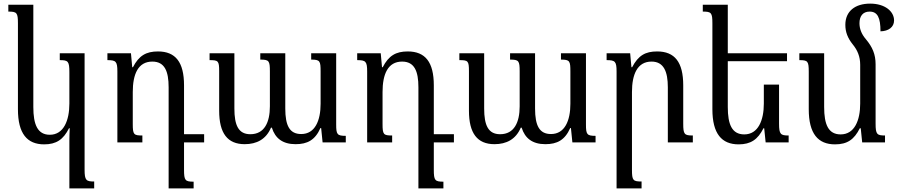

<svg xmlns="http://www.w3.org/2000/svg" viewBox="-20 -786 4956 1060"><path d="M363 254H500V216C456 216 447 210 447 151V-492H310V-454C356 -454 363 -448 363 -387V-214C363 -122 332 -42 255 -42C187 -42 164 -99 164 -195V-760H26V-722C73 -722 79 -716 79 -657V-183C79 -48 130 11 224 11C291 11 330 -16 361 -78H365C364 -56 363 -31 363 -8Z M996 151V0H1107V-45H996V-315C996 -443 949 -502 852 -502C787 -502 747 -479 714 -415H710L703 -492H573V-454C620 -454 628 -447 628 -391V0H766V-38C718 -38 713 -43 713 -102V-278C713 -376 742 -446 821 -446C889 -446 911 -393 911 -304V254H1049V217C1002 217 996 210 996 151Z M1698 -492V-457C1747 -457 1750 -449 1750 -391V-213C1750 -120 1719 -46 1643 -46C1579 -46 1555 -92 1555 -187V-492H1417V-457C1466 -457 1470 -450 1470 -391V-199C1470 -111 1440 -45 1362 -45C1296 -45 1274 -95 1274 -187V-492H1137V-454C1185 -454 1190 -450 1190 -393V-175C1190 -50 1236 10 1331 10C1397 10 1449 -17 1476 -81H1481C1499 -23 1540 10 1612 10C1677 10 1720 -13 1749 -79H1753L1761 0H1889V-36C1841 -36 1836 -44 1836 -99V-492Z M2375 151V0H2486V-45H2375V-315C2375 -443 2328 -502 2231 -502C2166 -502 2126 -479 2093 -415H2089L2082 -492H1952V-454C1999 -454 2007 -447 2007 -391V0H2145V-38C2097 -38 2092 -43 2092 -102V-278C2092 -376 2121 -446 2200 -446C2268 -446 2290 -393 2290 -304V254H2428V217C2381 217 2375 210 2375 151Z M3077 -492V-457C3126 -457 3129 -449 3129 -391V-213C3129 -120 3098 -46 3022 -46C2958 -46 2934 -92 2934 -187V-492H2796V-457C2845 -457 2849 -450 2849 -391V-199C2849 -111 2819 -45 2741 -45C2675 -45 2653 -95 2653 -187V-492H2516V-454C2564 -454 2569 -450 2569 -393V-175C2569 -50 2615 10 2710 10C2776 10 2828 -17 2855 -81H2860C2878 -23 2919 10 2991 10C3056 10 3099 -13 3128 -79H3132L3140 0H3268V-36C3220 -36 3215 -44 3215 -99V-492Z M3805 -38C3758 -38 3752 -44 3752 -104V-315C3752 -443 3705 -502 3608 -502C3543 -502 3504 -480 3470 -415H3466L3459 -492H3329V-454C3376 -454 3384 -447 3384 -391V254H3522V216C3475 216 3469 210 3469 152V-278C3469 -376 3499 -446 3577 -446C3645 -446 3667 -390 3667 -304V0H3805Z M4281 -319H4197V-214C4197 -122 4166 -44 4089 -44C4021 -44 3998 -99 3998 -195V-448H4325V-492H3998V-760H3860V-722C3907 -722 3913 -716 3913 -657V-183C3913 -48 3964 11 4058 11C4125 11 4164 -16 4195 -78H4199L4207 0H4334V-38C4290 -38 4281 -44 4281 -103Z M4814 -103V-431C4814 -486 4797 -526 4760 -570C4735 -599 4725 -629 4725 -658C4725 -696 4743 -722 4781 -722C4825 -722 4841 -688 4841 -613C4885 -614 4916 -636 4916 -673C4916 -723 4866 -766 4784 -766C4702 -766 4647 -725 4647 -649C4647 -609 4660 -576 4687 -542C4714 -509 4729 -474 4729 -428V-214C4729 -122 4698 -44 4621 -44C4553 -44 4530 -99 4530 -195V-492H4393V-454C4440 -454 4445 -448 4445 -389V-183C4445 -48 4496 11 4590 11C4658 11 4696 -16 4727 -78H4732L4740 0H4866V-38C4822 -38 4814 -44 4814 -103Z"/></svg>

Font: Noto Serif Armenian SemiCondensed
Style: Regular
Weight: 400
Width: 4
Designer: Monotype Design Team
Foundry: Monotype Imaging Inc.
Version: Version 2.008